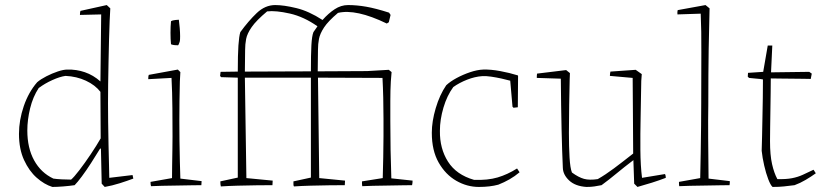

<svg xmlns="http://www.w3.org/2000/svg" viewBox="-20 -732 3260 759"><path d="M187 7Q155 -3 125 -29.5Q95 -56 75 -99.5Q55 -143 55 -203Q55 -257 74 -312.5Q93 -368 127 -407Q141 -419 163.5 -430.5Q186 -442 208.5 -449.5Q231 -457 246 -457Q282 -458 315.5 -446.5Q349 -435 377 -410L380 -675L296 -673Q296 -683 298 -689L402 -712L416 -699Q415 -683 413.5 -650Q412 -617 411 -574Q410 -531 409 -485.5Q408 -440 407.5 -398Q407 -356 407 -324Q407 -295 407.5 -250.5Q408 -206 409 -159.5Q410 -113 411 -77Q412 -41 412 -29L504 -40L507 -26Q483 -17 453 -7.5Q423 2 394 7L382 -6L379 -144L376 -145Q359 -117 340 -87.5Q321 -58 303.5 -34.5Q286 -11 275 0Q255 3 230 5Q205 7 187 7ZM261 -22Q272 -31 293.5 -59Q315 -87 338.5 -122Q362 -157 378 -185L377 -369Q356 -396 319.5 -413Q283 -430 239 -432Q217 -429 187 -415.5Q157 -402 133 -384Q110 -349 99 -303.5Q88 -258 88 -216Q88 -147 115 -98Q142 -49 191 -26Q204 -24 224.5 -23Q245 -22 261 -22Z M577 4Q575 -2 575 -13L660 -28Q660 -47 660.5 -78Q661 -109 661.5 -141Q662 -173 662 -193Q662 -239 661.5 -303Q661 -367 658 -424L566 -419Q566 -430 568 -436L683 -457L693 -447L691 -410Q690 -375 689.5 -331.5Q689 -288 689 -254Q689 -216 689.5 -174Q690 -132 691 -93Q692 -54 693 -26L777 -16Q777 -13 776.5 -8.5Q776 -4 776 0Q762 0 735.5 0.5Q709 1 678 1.5Q647 2 619.5 2.5Q592 3 577 4ZM656 -557Q654 -577 654 -602Q654 -627 656 -648Q662 -652 674 -653Q680 -654 687 -654Q689 -639 690.5 -621Q692 -603 692 -589Q692 -575 691 -570Q691 -568 688 -560.5Q685 -553 684 -553Q680 -553 671.5 -553.5Q663 -554 656 -557Z M853 5Q852 2 851.5 -3.5Q851 -9 851 -15L920 -30V-425L854 -427L850 -432L852 -448L920 -449Q920 -516 922.5 -552.5Q925 -589 930 -605Q962 -649 995 -680.5Q1028 -712 1068 -712Q1102 -712 1151.5 -700Q1201 -688 1255 -653Q1278 -679 1303 -695.5Q1328 -712 1356 -712Q1390 -712 1427.5 -705.5Q1465 -699 1518 -682L1524 -673L1517 -644L1509 -639Q1387 -698 1316 -681Q1277 -648 1261 -623.5Q1245 -599 1241 -578.5Q1237 -558 1237 -535L1236 -450L1431 -451L1517 -456L1528 -447L1525 -410Q1523 -375 1523 -331.5Q1523 -288 1523 -254Q1523 -197 1524 -139Q1525 -81 1527 -27L1611 -18Q1611 -9 1609 0Q1596 0 1569.5 0.5Q1543 1 1512.5 1.5Q1482 2 1454.5 2.5Q1427 3 1412 4Q1411 0 1411 -5Q1411 -10 1411 -15L1493 -28Q1494 -68 1495 -110.5Q1496 -153 1496 -193Q1496 -224 1496 -263.5Q1496 -303 1495 -345Q1494 -387 1492 -424L1237 -425L1242 -28L1344 -18Q1344 -14 1343.5 -9.5Q1343 -5 1343 0Q1316 0 1280 0.5Q1244 1 1207 2Q1170 3 1142 5Q1140 2 1140 -3.5Q1140 -9 1140 -15L1209 -30V-425H948L954 -28L1058 -18Q1058 -14 1057.5 -9.5Q1057 -5 1057 0Q1030 0 993 0.5Q956 1 919 2Q882 3 853 5ZM949 -535 948 -449Q1007 -449 1077.5 -449.5Q1148 -450 1209 -450Q1209 -517 1211 -553.5Q1213 -590 1219 -605Q1227 -617 1235 -628Q1181 -666 1125.5 -678.5Q1070 -691 1036 -687Q993 -651 975 -625Q957 -599 953 -578Q949 -557 949 -535Z M1873 7Q1826 7 1783.5 -17.5Q1741 -42 1714 -89.5Q1687 -137 1687 -207Q1687 -252 1702.5 -304.5Q1718 -357 1744 -395Q1760 -410 1785 -423.5Q1810 -437 1838 -446.5Q1866 -456 1890 -457Q1920 -458 1957.5 -451Q1995 -444 2027 -434L2028 -432L2027 -308L2010 -306L2006 -310L1997 -413Q1983 -417 1962.5 -421.5Q1942 -426 1921.5 -429Q1901 -432 1886 -431Q1857 -429 1826.5 -417Q1796 -405 1772 -388Q1747 -354 1733 -306.5Q1719 -259 1719 -215Q1718 -145 1751 -93Q1784 -41 1854 -21Q1908 -19 1947 -30.5Q1986 -42 2024 -66L2034 -51Q2015 -35 1994 -23Q1973 -11 1950 -2Q1917 7 1873 7Z M2298 7Q2254 4 2230 -18.5Q2206 -41 2205 -68Q2202 -131 2200 -219.5Q2198 -308 2197 -421L2102 -424Q2102 -435 2103 -441L2218 -455L2233 -443L2232 -417Q2231 -372 2230 -316.5Q2229 -261 2229 -206.5Q2229 -152 2231.5 -109.5Q2234 -67 2241 -50Q2267 -31 2288.5 -25Q2310 -19 2343 -24Q2373 -41 2406.5 -66Q2440 -91 2483 -125Q2482 -204 2482 -284Q2482 -364 2481 -424L2391 -432Q2391 -436 2391.5 -440Q2392 -444 2393 -449L2493 -456L2517 -439L2515 -412Q2514 -341 2512.5 -271Q2511 -201 2511.5 -139Q2512 -77 2518 -29L2609 -44Q2612 -38 2612 -29Q2586 -19 2557.5 -10Q2529 -1 2500 7L2487 -6L2484 -94V-99Q2447 -71 2417.5 -46.5Q2388 -22 2358 0Q2342 3 2329.5 5Q2317 7 2298 7Z M2665 4Q2664 -2 2664 -13L2748 -28Q2749 -72 2750 -128Q2751 -184 2751.5 -236Q2752 -288 2752 -322Q2752 -440 2752.5 -525Q2753 -610 2750 -678L2658 -675Q2657 -685 2659 -692L2769 -712L2785 -699Q2783 -633 2781.5 -537.5Q2780 -442 2780 -317Q2779 -262 2779.5 -185Q2780 -108 2781 -26L2865 -16Q2865 -13 2865 -8.5Q2865 -4 2864 0Q2851 0 2824.5 0.5Q2798 1 2766.5 1.5Q2735 2 2707.5 2.5Q2680 3 2665 4Z M3034 7Q3026 0 3017 -23.5Q3008 -47 3001 -77.5Q2994 -108 2991 -136Q2992 -156 2992.5 -190.5Q2993 -225 2994 -265.5Q2995 -306 2995.5 -346Q2996 -386 2996 -418Q2987 -420 2966.5 -421.5Q2946 -423 2941 -424L2936 -429L2937 -444L2997 -448L3015 -552H3033L3028 -446L3179 -448L3189 -441L3185 -420Q3177 -420 3156.5 -420.5Q3136 -421 3110.5 -421Q3085 -421 3062 -421.5Q3039 -422 3027 -422Q3027 -398 3026.5 -364.5Q3026 -331 3025.5 -295Q3025 -259 3024.5 -227Q3024 -195 3024 -174Q3024 -119 3032 -83.5Q3040 -48 3053 -24Q3087 -23 3110.5 -27.5Q3134 -32 3153.5 -41Q3173 -50 3196 -61L3205 -47Q3187 -34 3165 -21Q3143 -8 3121 0Q3097 3 3078.5 5Q3060 7 3034 7Z"/></svg>

Font: Labrada ExtraLight
Style: Regular
Weight: 200
Designer: Mercedes Jáuregui
Foundry: Omnibus-Type Team
Version: Version 1.000; ttfautohint (v1.8.4.7-5d5b)